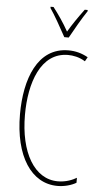

<svg xmlns="http://www.w3.org/2000/svg" viewBox="-63 -988 540 1036"><g transform="rotate(5 207.5 -470.0)"><path d="M256 -793H280C306 -840 340 -900 369 -943V-950H353C319 -904 294 -868 268 -824C244 -868 210 -917 184 -950H168V-943C190 -912 229 -843 256 -793ZM285 -699C312 -699 346 -693 378 -673L391 -696C357 -715 323 -724 285 -724C117 -724 54 -548 54 -358C54 -131 147 10 289 10C327 10 365 -1 390 -16V-43C370 -31 334 -15 289 -15C161 -15 81 -154 81 -357C81 -529 136 -699 285 -699Z"/></g></svg>

Font: Noto Sans Myanmar UI ExtraCondensed Thin
Style: Regular
Weight: 100
Width: 2
Designer: Monotype Design Team
Foundry: Monotype Imaging Inc.
Version: Version 2.103